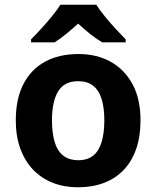

<svg xmlns="http://www.w3.org/2000/svg" viewBox="-20 -786 665 816"><path d="M577.2 -274.5Q577.2 -206.3 558.8 -153.2Q540.4 -100.2 505.8 -63.9Q471.1 -27.6 421.9 -8.8Q372.6 10 310.8 10Q253.5 10 205.1 -8.8Q156.8 -27.6 121.6 -63.9Q86.5 -100.2 66.8 -153.2Q47.1 -206.3 47.1 -274.5Q47.1 -365.3 79.2 -428Q111.3 -490.8 171 -523.6Q230.7 -556.4 313.8 -556.4Q391 -556.4 450.2 -523.6Q509.4 -490.8 543.3 -428Q577.2 -365.3 577.2 -274.5ZM200.9 -274.5Q200.9 -221.3 212.2 -183Q223.5 -144.7 248.5 -124.9Q273.4 -105.1 312.8 -105.1Q352.1 -105.1 376.4 -124.9Q400.8 -144.7 412.1 -183Q423.4 -221.3 423.4 -274.5Q423.4 -328.1 411.9 -365.2Q400.4 -402.3 375.9 -421.6Q351.5 -440.9 311.8 -440.9Q253.6 -440.9 227.2 -397.9Q200.9 -354.8 200.9 -274.5ZM389.1 -766Q403.5 -743.4 426 -715.9Q448.5 -688.4 472.4 -662.5Q496.3 -636.6 514.1 -618.8V-606H414.3Q388.3 -621.4 363.3 -641.5Q338.4 -661.7 312 -685.6Q285.6 -661.7 261.9 -642.3Q238.3 -623 212.3 -606H112V-618.8Q131 -637.6 154.5 -663.3Q178 -689 200.3 -716.2Q222.6 -743.4 236.9 -766Z"/></svg>

Font: Noto Sans Khmer
Style: Regular
Weight: 400
Designer: Danh Hong and the Monotype Design Team
Foundry: Monotype Imaging Inc.
Version: Version 2.003